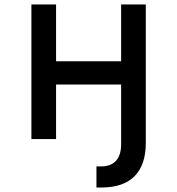

<svg xmlns="http://www.w3.org/2000/svg" viewBox="-20 -620 790 856"><path d="M120 -600H230V-347H520V-600H630V0H520V-243H230V0H120ZM410 122H430Q474 122 497 97Q520 72 520 23V0L575 -20L630 0V17Q630 115 580 165.5Q530 216 432 216H410Z"/></svg>

Font: Martian Mono VF sWd Rg
Style: Regular
Weight: 400
Width: 6
Monospace: yes
Designer: Roman Shamin
Foundry: Evil Martians
Version: Version 1.100